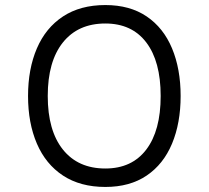

<svg xmlns="http://www.w3.org/2000/svg" viewBox="-20 -730 826 760"><path d="M397 10Q298 10 229.5 -35Q161 -80 126 -161.5Q91 -243 91 -350Q91 -457 126 -538.5Q161 -620 229.5 -665Q298 -710 397 -710Q494 -710 560.5 -665Q627 -620 661 -538.5Q695 -457 695 -350Q695 -243 661 -161.5Q627 -80 560.5 -35Q494 10 397 10ZM397 -63Q502 -63 559 -138Q616 -213 616 -350Q616 -487 559 -562Q502 -637 397 -637Q289 -637 229 -562Q169 -487 169 -350Q169 -213 229 -138Q289 -63 397 -63Z"/></svg>

Font: Lexend Tera Light
Style: Regular
Weight: 300
Designer: Bonnie Shaver-Troup, Thomas Jockin
Foundry: Lexend
Version: Version 1.007